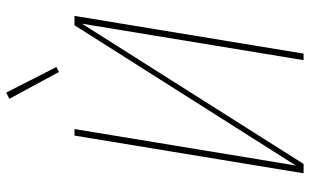

<svg xmlns="http://www.w3.org/2000/svg" viewBox="-209 -785 994 616"><g transform="rotate(-90 288.0 -477.0)"><path d="M40 0H70L520 -711L403 0H424L545 -735H515L65 -25L182 -735H161ZM365 -785 381 -793 299 -954 279 -944Z"/></g></svg>

Font: Iosevka Sparkle Thin Oblique
Style: Regular
Weight: 100
Italic angle: -9°
Designer: Belleve Invis
Foundry: Belleve Invis
Version: Version 4.5.0; ttfautohint (v1.8.3)